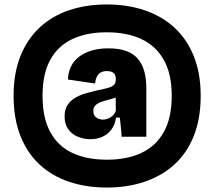

<svg xmlns="http://www.w3.org/2000/svg" viewBox="-20 -705 962 862"><path d="M460 137Q367 137 290 111Q213 85 157.5 33.5Q102 -18 71.5 -95.5Q41 -173 41 -275Q41 -376 71.5 -452.5Q102 -529 157.5 -581Q213 -633 290 -659Q367 -685 460 -685Q552 -685 629 -659Q706 -633 762.5 -581.5Q819 -530 850 -453Q881 -376 881 -275Q881 -172 850 -94.5Q819 -17 762.5 34Q706 85 629 111Q552 137 460 137ZM460 12Q550 12 615 -18.5Q680 -49 715.5 -112.5Q751 -176 751 -275Q751 -373 715.5 -436Q680 -499 615 -529.5Q550 -560 460 -560Q369 -560 304.5 -529.5Q240 -499 205.5 -436Q171 -373 171 -275Q171 -176 205.5 -112.5Q240 -49 304.5 -18.5Q369 12 460 12ZM442 -168Q451 -168 460.5 -171Q470 -174 477.5 -179Q485 -184 491 -191Q497 -198 500 -208L499 -292L519 -278Q507 -269 491 -264Q475 -259 459 -255Q443 -251 429.5 -245.5Q416 -240 407.5 -231Q399 -222 399 -207Q399 -187 412 -177.5Q425 -168 442 -168ZM386 -80Q358 -80 331 -90.5Q304 -101 287 -124Q270 -147 270 -182Q270 -214 283.5 -234Q297 -254 318.5 -266.5Q340 -279 366.5 -286.5Q393 -294 419 -300Q451 -306 468.5 -311.5Q486 -317 493 -325.5Q500 -334 500 -350Q500 -362 496 -369.5Q492 -377 483 -381.5Q474 -386 459 -386Q445 -386 434 -380.5Q423 -375 416 -363Q409 -351 407 -330L285 -348Q286 -381 299 -407Q312 -433 336 -451Q360 -469 393 -478.5Q426 -488 466 -488Q513 -488 545.5 -476.5Q578 -465 598 -442Q618 -419 627.5 -385.5Q637 -352 637 -309V-216Q637 -200 637 -185.5Q637 -171 637 -156.5Q637 -142 637 -126Q637 -110 637 -91H526Q525 -114 522.5 -135Q520 -156 518 -177H501Q496 -144 479.5 -122.5Q463 -101 439 -90.5Q415 -80 386 -80Z"/></svg>

Font: Bricolage Grotesque SemiCondensed ExtraBold
Style: Regular
Weight: 800
Width: 4
Designer: Mathieu Triay
Foundry: Atelier Triay
Version: Version 1.001;gftools[0.9.33.dev8+g029e19f]